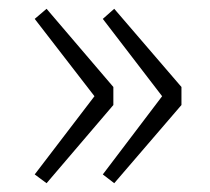

<svg xmlns="http://www.w3.org/2000/svg" viewBox="-20 -497 479 437"><path d="M86 -80 59 -100 195 -278 59 -454 86 -477 238 -299V-258ZM240 -80 214 -100 349 -278 214 -454 240 -477 393 -299V-258Z"/></svg>

Font: Noto Sans KR Thin ExtraLight
Style: Regular
Weight: 250
Version: Version 2.004-H2;hotconv 1.0.118;makeotfexe 2.5.65603